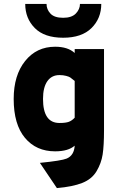

<svg xmlns="http://www.w3.org/2000/svg" viewBox="-20 -762 627 982"><path d="M303 -569Q207 -569 158 -618.5Q109 -668 109 -742H218Q218 -714 238 -692.5Q258 -671 303 -671Q347 -671 368 -693Q389 -715 389 -742H498Q498 -668 448 -618.5Q398 -569 303 -569ZM362 -511H512V-96Q512 -17 505 28Q498 73 474 113.5Q450 154 401 173.5Q352 193 271 200L184 71Q295 60 321 49Q359 33 362 -17Q329 12 262 12Q165 12 107.5 -57Q50 -126 50 -256Q50 -377 108.5 -450Q167 -523 262 -523Q327 -523 362 -491ZM362 -160V-348Q360 -349 352.5 -355.5Q345 -362 339 -366Q333 -370 318 -374Q303 -378 284 -378Q244 -378 222 -346.5Q200 -315 200 -256Q200 -133 284 -133Q316 -133 332 -139Q348 -145 362 -160Z"/></svg>

Font: Overpass Heavy
Style: Regular
Weight: 900
Designer: Delve Withrington, Thomas Jockin
Foundry: Delve Fonts
Version: Version 3.000;DELV;Overpass